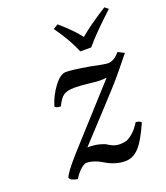

<svg xmlns="http://www.w3.org/2000/svg" viewBox="-124 -730 714 827"><g transform="rotate(-20 233.5 -316.0)"><path d="M438 -443.8 466.8 -429.2Q463.9 -425.3 412.1 -361.8Q378.9 -320.8 284.9 -220Q190.9 -119.1 175.8 -102.1Q207 -102.1 229 -96.4Q251 -90.8 260.3 -84.5Q269.5 -78.1 283 -72.5Q296.4 -66.9 313 -66.9Q330.1 -66.9 342 -70.6Q354 -74.2 372.1 -89.1Q390.1 -104 408.2 -132.8Q424.3 -132.8 433.1 -123Q398.9 -45.9 371.6 -18.1Q344.2 9.8 310.1 9.8Q266.1 9.8 224.1 -15.1Q182.1 -41 147.9 -41Q139.2 -41 122.6 -27.1Q106 -13.2 90.8 12.2Q79.6 11.2 67.9 5.9Q59.1 3.9 54.2 -6.8Q59.1 -25.9 116.2 -90.8L356.4 -356Q343.8 -354 325.2 -354Q312 -354 274.9 -358.4Q237.8 -362.8 212.9 -362.8Q177.7 -362.8 161.4 -351.8Q145 -340.8 128.9 -307.1Q109.9 -307.1 102.1 -314.9Q115.2 -360.8 144.5 -399.9Q173.8 -439 199.2 -439Q227.1 -439 305.2 -425.8Q371.1 -411.6 383.8 -412.1Q410.2 -411.6 438 -443.8ZM288.6 -501Q263.2 -562.5 213.9 -630.9L236.3 -644Q296.4 -591.8 324.2 -554.2Q369.6 -592.8 450.7 -644L466.8 -630.9Q384.3 -555.7 338.4 -501Z"/></g></svg>

Font: Linux Libertine
Style: Italic
Weight: 400
Italic angle: -12°
Designer: Philipp H. Poll
Foundry: Philipp H. Poll
Version: Version 5.1.6 ; ttfautohint (v0.9)